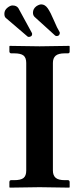

<svg xmlns="http://www.w3.org/2000/svg" viewBox="-21 -857 360 879"><path d="M13.2 -821.8Q25.9 -832 36.1 -832Q54.7 -832 63 -819.8L125 -706.1Q126 -705.1 126 -701.2Q126 -694.3 121.1 -690.9Q115.2 -688 111.8 -688Q106.9 -688 105 -689.9L6.8 -773.9Q-1 -779.3 -1 -793.9Q-1 -810.5 13.2 -821.8ZM145 -828.1Q158.2 -836.9 168 -836.9Q185.1 -836.9 197.8 -818.6Q210.4 -800.3 225.6 -764.2Q240.7 -728 252 -710Q252.9 -709 252.9 -706.1Q252.9 -699.7 248 -694.8Q247.1 -694.3 244.1 -693.1Q241.2 -691.9 240.2 -691.9Q235.8 -691.9 231.9 -693.8L137.2 -779.8Q129.9 -787.1 129.9 -798.8Q129.9 -816.4 145 -828.1ZM221.2 -76.2Q221.2 -54.2 233.6 -43.2Q246.1 -32.2 275.9 -32.2H290Q297.9 -32.2 297.9 -22.9V0L295.9 2Q196.3 0 160.2 0L23.9 2L22 0V-22.9Q22 -32.2 29.8 -32.2H43.9Q74.2 -32.2 86.7 -42.2Q99.1 -52.2 99.1 -76.2V-568.8Q99.1 -592.8 86.7 -602.8Q74.2 -612.8 43.9 -612.8H29.8Q26.9 -612.8 24.4 -615.2Q22 -617.7 22 -621.1V-645L23.9 -647Q121.1 -645 160.2 -645L295.9 -647L297.9 -645V-621.1Q297.9 -612.8 290 -612.8H275.9Q246.1 -612.8 233.6 -601.8Q221.2 -590.8 221.2 -568.8Z"/></svg>

Font: Linux Libertine G
Style: Semibold
Weight: 600
Designer: Philipp H. Poll
Foundry: Philipp H. Poll
Version: Version 5.1.1